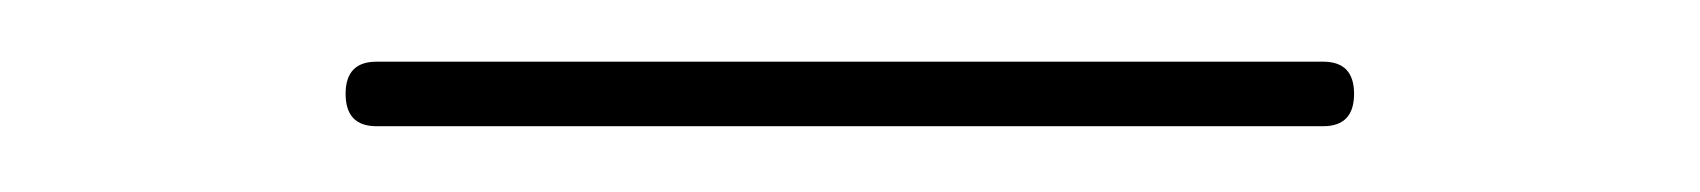

<svg xmlns="http://www.w3.org/2000/svg" viewBox="-20 -710 540 61"><path d="M99.6 -669.9Q89.8 -669.9 89.8 -680.2Q89.8 -690.4 99.6 -690.4H400.4Q410.2 -690.4 410.2 -680.2Q410.2 -669.9 400.4 -669.9Z"/></svg>

Font: Rounded Mgen+ 1mn thin
Style: Regular
Weight: 100
Designer: [Source Han Sans]
Ryoko NISHIZUKA  (kana & ideographs); Paul D. Hunt (Latin, Greek & Cyrillic); Wenlong ZHANG  (bopomofo
Version: Version 1.059.20150602